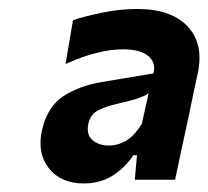

<svg xmlns="http://www.w3.org/2000/svg" viewBox="-20 -748 475 438"><path d="M171.5 -329.5Q118.5 -329.5 91.2 -364.5Q64 -399.5 76 -451.5Q88 -504.5 124.5 -528.5Q161 -552.5 213 -561L330 -580.5Q336.5 -604.5 318.5 -620Q300.5 -635.5 260.5 -635.5Q204 -635.5 129.5 -602L146.5 -702Q173.5 -711 213.5 -719.2Q253.5 -727.5 293 -727.5Q371.5 -727.5 408.5 -687.2Q445.5 -647 431 -580Q426 -557.5 421.8 -537.8Q417.5 -518 413.5 -497.5L406.5 -464.5Q400 -435.5 393.8 -406Q387.5 -376.5 379.5 -338H287.5L292.5 -394H284.5Q263.5 -363.5 235.5 -346.5Q207.5 -329.5 171.5 -329.5ZM228 -416Q249 -416 267.8 -427Q286.5 -438 303.5 -465.5L319 -535Q309 -528.5 295.2 -523.8Q281.5 -519 246.5 -511Q224.5 -506 205.5 -497.2Q186.5 -488.5 181.5 -465.5Q176.5 -441 191 -428.5Q205.5 -416 228 -416Z"/></svg>

Font: Commissioner
Style: Bold Italic
Weight: 700
Italic angle: -12°
Designer: Kostas Bartsokas
Foundry: Kostas Bartsokas
Version: Version 1.000; ttfautohint (v1.8.3)